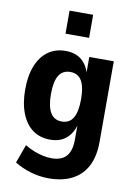

<svg xmlns="http://www.w3.org/2000/svg" viewBox="-99 -788 734 1042"><g transform="rotate(10 268.5 -267.0)"><path d="M243 191Q193 191 144 176.5Q95 162 55 137L92 35Q116 50 141.5 60Q167 70 192 75.5Q217 81 240 81Q295 81 321.5 51Q348 21 348 -40V-122H349Q336 -73 302 -45Q268 -17 215 -17Q159 -17 119 -46Q79 -75 57 -130.5Q35 -186 35 -262Q35 -339 57 -393.5Q79 -448 119.5 -477Q160 -506 216 -506Q269 -506 303 -478.5Q337 -451 350 -400H347V-496H482V-52Q482 26 455 80Q428 134 374.5 162.5Q321 191 243 191ZM260 -125Q303 -125 323 -159.5Q343 -194 343 -262Q343 -330 323 -364Q303 -398 260 -398Q218 -398 197.5 -364.5Q177 -331 177 -262Q177 -194 197.5 -159.5Q218 -125 260 -125ZM198 -598V-725H328V-598Z"/></g></svg>

Font: Nunito Sans 10pt Condensed ExtraBold
Style: Regular
Weight: 800
Width: 3
Designer: Vernon Adams
Foundry: Vernon Adams
Version: Version 3.101;gftools[0.9.27]